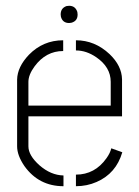

<svg xmlns="http://www.w3.org/2000/svg" viewBox="-20 -643 481 663"><path d="M189.5 -592.8Q189.5 -615.2 210 -622.1Q213.9 -623 218.8 -623Q240.2 -623 247.1 -601.6Q248 -597.7 248 -592.8Q248 -570.3 226.6 -564.5Q222.7 -563.5 218.8 -563.5Q196.3 -563.5 190.4 -585Q189.5 -588.9 189.5 -592.8ZM39.1 -137.7V-368.2Q40 -412.1 80.1 -454.1Q128.9 -503.9 198.2 -503.9V-466.8Q138.7 -466.8 99.6 -414.1Q78.1 -384.8 78.1 -360.4V-278.3H362.3V-360.4Q362.3 -411.1 312.5 -445.3Q278.3 -468.8 242.2 -468.8V-503.9Q307.6 -503.9 358.4 -456.1Q400.4 -416 401.4 -369.1V-241.2H78.1V-137.7Q78.1 -106.4 116.2 -72.3Q155.3 -38.1 199.2 -37.1V0Q114.3 0 64.5 -69.3Q39.1 -106.4 39.1 -137.7ZM242.2 0V-40Q307.6 -40 347.7 -96.7Q360.4 -114.3 364.3 -130.9L402.3 -117.2Q380.9 -43.9 313.5 -14.6Q280.3 0 242.2 0Z"/></svg>

Font: Post No Bills Jaffna Light
Style: Regular
Weight: 300
Designer: Kosala Senevirathne, Siva Puranthara, Lasantha Premarathna, Tharique Azeez
Foundry: Mooniak
Version: Version 1.220 ; ttfautohint (v1.6)